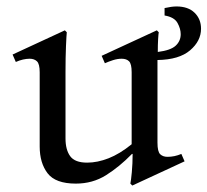

<svg xmlns="http://www.w3.org/2000/svg" viewBox="-20 -554 643 595"><path d="M468 -368V-112Q468 -84 476.5 -76Q485 -68 499 -68Q521 -68 542 -77L552 -54L390 21L384 15Q386 6 388.5 -20.5Q391 -47 391 -77H389Q350 -37 308.5 -11Q267 15 215 15Q152 15 127.5 -17Q103 -49 103 -100V-330Q103 -356 94.5 -364Q86 -372 72 -372Q52 -372 29 -362L19 -385L181 -460L187 -454Q186 -446 184.5 -411.5Q183 -377 183 -331V-125Q183 -90 197.5 -70Q212 -50 250 -50Q282 -50 316.5 -63.5Q351 -77 388 -107V-330Q388 -356 380 -364Q372 -372 357 -372Q344 -372 330 -367.5Q316 -363 305 -358L295 -381L466 -460L472 -454Q471 -449 470 -432.5Q469 -416 469 -393Q509 -398 524.5 -412.5Q540 -427 540 -448Q540 -465 530 -483Q520 -501 490 -506V-529Q512 -534 527 -534Q563 -534 583 -514.5Q603 -495 603 -465Q603 -427 569 -398Q535 -369 468 -368Z"/></svg>

Font: Bona Nova
Style: Regular
Weight: 400
Designer: Mateusz Machalski
Foundry: Capitalics
Version: Version 4.001; ttfautohint (v1.8.3)